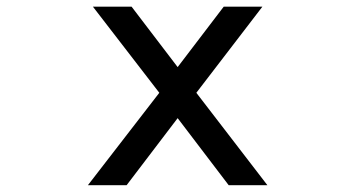

<svg xmlns="http://www.w3.org/2000/svg" viewBox="-20 -546 1040 562"><path d="M554.7 -274.4 762.7 -3.9H649.4L500 -200.2L350.6 -3.9H237.3L446.3 -274.4L252 -526.4H365.2L500 -349.6L634.8 -526.4H748Z"/></svg>

Font: MotoyaLCedar
Style: W3 mono
Weight: 400
Version: Version 1.01